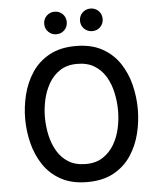

<svg xmlns="http://www.w3.org/2000/svg" viewBox="-60 -955 848 1018"><g transform="rotate(-5 364.0 -445.5)"><path d="M364 12Q281 12 223.5 -19.8Q166 -51.5 131 -104.2Q96 -157 80 -221Q64 -285 64 -350Q64 -415 80 -479Q96 -543 131 -595.8Q166 -648.5 223.5 -680.2Q281 -712 364 -712Q447 -712 504.5 -680.2Q562 -648.5 597 -595.8Q632 -543 647.8 -479Q663.5 -415 663.5 -350Q663.5 -285 647.8 -221Q632 -157 597 -104.2Q562 -51.5 504.5 -19.8Q447 12 364 12ZM364 -84Q418 -84 455.2 -108.5Q492.5 -133 515.5 -172.5Q538.5 -212 548.5 -258.8Q558.5 -305.5 558.5 -350Q558.5 -398.5 548.5 -445.8Q538.5 -493 515.8 -531.8Q493 -570.5 455.8 -593.8Q418.5 -617 364 -617Q309.5 -617 272.2 -592.5Q235 -568 212.2 -528.2Q189.5 -488.5 179.2 -441.8Q169 -395 169 -350Q169 -302 179.2 -254.8Q189.5 -207.5 212.2 -168.8Q235 -130 272.2 -107Q309.5 -84 364 -84ZM459.5 -783Q434 -783 416.5 -800.2Q399 -817.5 399 -843Q399 -868.5 416.5 -885.8Q434 -903 459.5 -903Q485 -903 502.2 -885.8Q519.5 -868.5 519.5 -843Q519.5 -817.5 502.2 -800.2Q485 -783 459.5 -783ZM268.5 -783Q243.5 -783 226 -800.2Q208.5 -817.5 208.5 -843Q208.5 -868.5 226 -885.8Q243.5 -903 268.5 -903Q294 -903 311.2 -885.8Q328.5 -868.5 328.5 -843Q328.5 -817.5 311.2 -800.2Q294 -783 268.5 -783Z"/></g></svg>

Font: Overpass Medium
Style: Regular
Weight: 500
Designer: Delve Withrington, Dave Bailey, Thomas Jockin
Foundry: Delve Fonts LLC
Version: Version 4.000